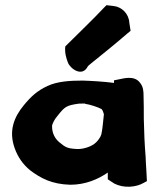

<svg xmlns="http://www.w3.org/2000/svg" viewBox="-20 -713 617 741"><path d="M37 -140C49 -107 68 -79 96 -56C137 -25 180 -2 251 0C310 0 358 -21 396 -47V-21L422 -4H423C457 14 505 10 534 -7L547 -14L545 -52C544 -63 544 -73 543 -85L542 -108C538 -156 536 -205 535 -254C535 -289 535 -312 534 -345C534 -360 533 -379 520 -394C498 -424 453 -409 440 -407L420 -403V-393C383 -398 332 -401 299 -402C250 -402 201 -399 163 -381C124 -363 100 -341 72 -307C35 -262 12 -209 37 -140ZM181 -224V-229C184 -239 190 -252 202 -266C230 -301 235 -306 284 -313C296 -313 306 -314 309 -313V-312H310C326 -310 360 -299 372 -292C374 -290 377 -286 381 -272C378 -247 376 -215 371 -194C369 -185 356 -167 349 -162C337 -150 307 -138 283 -138H276C240 -140 233 -144 209 -164C193 -177 181 -198 181 -224ZM232 -534C229 -509 236 -488 242 -472C250 -449 297 -413 319 -457C323 -462 325 -462 330 -467C376 -504 428 -546 473 -585L484 -594L479 -626C477 -660 450 -687 417 -690L391 -693L382 -684C335 -634 282 -584 232 -534Z"/></svg>

Font: Hussar Pisanka
Style: Blk
Weight: 700
Designer: Robert Jablonski
Foundry: Cannot Into Space Fonts
Version: Version 1.070